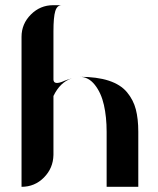

<svg xmlns="http://www.w3.org/2000/svg" viewBox="-20 -720 609 740"><path d="M225 -407H224Q239 -413 257 -418Q212 -404 186 -350V-123Q185 -72 149.5 -36Q114 0 63 0V-578Q63 -628 99 -664Q135 -700 185 -700H218Q200 -700 193 -677Q186 -654 186 -599V-413Q187 -391 225 -407ZM287 -424Q354 -424 399.5 -409Q445 -394 469.5 -364.5Q494 -335 503.5 -298.5Q513 -262 513 -212V0H391V-212Q391 -269 380.5 -315.5Q370 -362 345.5 -393Q321 -424 287 -424Z"/></svg>

Font: Oscilla
Style: Regular
Weight: 400
Designer: Ryan Lin
Version: Version 1.0